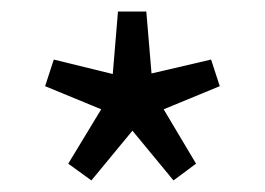

<svg xmlns="http://www.w3.org/2000/svg" viewBox="-20 -732 458 332"><path d="M138 -420 98 -449 155 -543 58 -583 73 -629 175 -604 184 -712H233L242 -605L345 -629L360 -583L263 -543L319 -449L280 -420L209 -506Z"/></svg>

Font: Source Sans 3
Style: Regular
Weight: 400
Designer: Paul D. Hunt
Foundry: Adobe
Version: Version 3.046;hotconv 1.0.118;makeotfexe 2.5.65603